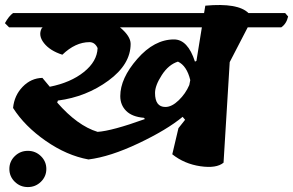

<svg xmlns="http://www.w3.org/2000/svg" viewBox="-41 -678 1189 779"><path d="M322 -507Q265 -507 212 -456Q162 -472 137.5 -503Q113 -534 128 -563L132 -567H-4L-21 -584Q-5 -613 12 -625H787L792 -655Q925 -667 967 -625H1116L1128 -611Q1121 -581 1100 -567H964L891 -426L866 -18Q837 6 772 -3.5Q707 -13 658 -52L683 -158L710 -192L700 -204Q636 -151 521 -96.5Q406 -42 318 -31Q230 -47 144.5 -106.5Q59 -166 12 -240Q17 -291 51 -326Q85 -361 131 -362L161 -326Q246 -343 299.5 -386Q353 -429 355 -483Q344 -507 322 -507ZM588 -301Q588 -244 630 -244Q656 -244 684 -271Q712 -298 727 -333L731 -353Q717 -411 681 -428Q643 -416 615.5 -373.5Q588 -331 588 -301ZM489 -500Q489 -417 399 -351Q309 -285 194 -270L191 -262Q273 -168 355 -143Q414 -147 547 -195L543 -200Q495 -204 471 -228Q447 -252 447 -288Q447 -360 516 -439Q585 -518 665 -518Q721 -518 750 -428L756 -431L778 -567H446Q489 -531 489 -500ZM-3 7.5Q-3 -23 19 -44.5Q41 -66 72 -66Q103 -66 125 -44.5Q147 -23 147 7.5Q147 38 125 59.5Q103 81 72 81Q41 81 19 59.5Q-3 38 -3 7.5Z"/></svg>

Font: Tillana
Style: Bold
Weight: 700
Designer: Lipi Raval (Devanagari, Latin), Jonny Pinhorn (Latin)
Foundry: Indian Type Foundry
Version: Version 2.002;PS 1.0;hotconv 1.0.79;makeotf.lib2.5.61930; tt